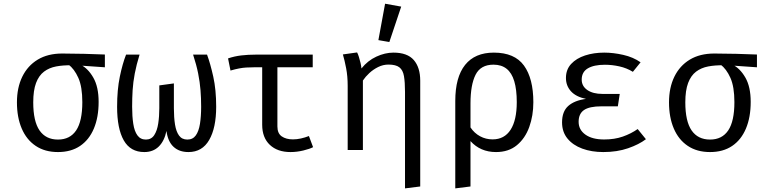

<svg xmlns="http://www.w3.org/2000/svg" viewBox="-20 -828 4240 1060"><path d="M323.5 -532.5Q380.5 -532.5 445.2 -530.8Q510 -529 559 -527V-456.5L415.5 -466.5L375.5 -467.5Q329 -468.5 290.2 -461.2Q251.5 -454 223 -432.5Q194.5 -411 179 -370Q163.5 -329 163.5 -263Q163.5 -158.5 198.2 -108Q233 -57.5 300 -57.5Q366.5 -57.5 400.5 -108.2Q434.5 -159 434.5 -264Q434.5 -349 412.5 -398.2Q390.5 -447.5 357 -472.5L423.5 -471.5Q465.5 -451 495 -399.8Q524.5 -348.5 524.5 -265.5Q524.5 -180.5 498.2 -118.2Q472 -56 422 -22.2Q372 11.5 300 11.5Q227.5 11.5 176.8 -22.8Q126 -57 99.8 -118.8Q73.5 -180.5 73.5 -263Q73.5 -344 103 -404.5Q132.5 -465 188.2 -498.8Q244 -532.5 323.5 -532.5Z M1123 -526.5Q1141.5 -476.5 1157.5 -404.5Q1173.5 -332.5 1173.5 -238.5Q1173.5 -122.5 1135 -55.5Q1096.5 11.5 1020.5 11.5Q969 11.5 937.8 -17.8Q906.5 -47 899 -105Q887.5 -49.5 856.5 -19Q825.5 11.5 776.5 11.5Q700 11.5 663.2 -53.2Q626.5 -118 626.5 -238.5Q626.5 -332.5 641.5 -404.8Q656.5 -477 676 -526.5H750.5Q733 -469.5 724 -422Q715 -374.5 712.2 -330.5Q709.5 -286.5 709.5 -238.5Q709.5 -185.5 715.8 -144.5Q722 -103.5 738.8 -80.5Q755.5 -57.5 785.5 -57.5Q815.5 -57.5 831.5 -82Q847.5 -106.5 853.5 -146Q859.5 -185.5 859.5 -230.5V-356.5L940 -367.5V-230Q940 -179.5 946.2 -140.5Q952.5 -101.5 968.5 -79.5Q984.5 -57.5 1014.5 -57.5Q1044.5 -57.5 1061 -80.5Q1077.5 -103.5 1084 -144.5Q1090.5 -185.5 1090.5 -238.5Q1090.5 -286 1087 -330.2Q1083.5 -374.5 1074 -422.2Q1064.5 -470 1046 -526.5Z M1706.5 -526.5V-456.5H1382.5Q1358 -456.5 1339 -455.2Q1320 -454 1300.2 -450.2Q1280.5 -446.5 1252.5 -438.5L1239 -505.5Q1274 -517.5 1311.8 -522Q1349.5 -526.5 1394.5 -526.5ZM1511.5 -472.5V-130Q1511.5 -91.5 1535.5 -75Q1559.5 -58.5 1597.5 -58.5Q1618.5 -58.5 1641.2 -63.5Q1664 -68.5 1685.5 -77L1708.5 -15.5Q1690.5 -6 1654.8 2.8Q1619 11.5 1583.5 11.5Q1512 11.5 1469.8 -28.2Q1427.5 -68 1427.5 -139.5V-472.5Z M2152 -537.5Q2229 -537.5 2264.5 -496.5Q2300 -455.5 2300 -382.5V201.5L2216 212V-320.5Q2216 -374.5 2210.2 -407.8Q2204.5 -441 2185 -456.2Q2165.5 -471.5 2124.5 -471.5Q2095 -471.5 2067.8 -458Q2040.5 -444.5 2019 -424.5Q1997.5 -404.5 1983.5 -383.5V0H1899.5V-354Q1899.5 -407 1891 -451.2Q1882.5 -495.5 1873 -527.5L1951.5 -538.5Q1956.5 -529.5 1961.5 -513.5Q1966.5 -497.5 1970.5 -480.2Q1974.5 -463 1975.5 -450Q2009.5 -493 2057.5 -515.2Q2105.5 -537.5 2152 -537.5ZM2106 -807.5 2195 -791.5 2129.5 -596 2069 -606.5Z M2706.5 -537.5Q2821 -537.5 2872.8 -466Q2924.5 -394.5 2924.5 -263.5Q2924.5 -189.5 2902 -127Q2879.5 -64.5 2833.8 -26.5Q2788 11.5 2718.5 11.5Q2675 11.5 2639.8 -3.8Q2604.5 -19 2577.5 -49V201.5L2493.5 212V-270.5Q2493.5 -402 2547.8 -469.8Q2602 -537.5 2706.5 -537.5ZM2704.5 -471Q2633.5 -471 2605.5 -415.2Q2577.5 -359.5 2577.5 -257V-124.5Q2598.5 -93 2630.2 -75.8Q2662 -58.5 2699.5 -58.5Q2764.5 -58.5 2798.8 -111.5Q2833 -164.5 2833 -264Q2833 -333.5 2819.2 -379.5Q2805.5 -425.5 2777 -448.2Q2748.5 -471 2704.5 -471Z M3391 -241H3301Q3234 -241 3204.2 -220.5Q3174.5 -200 3174.5 -155.5Q3174.5 -111.5 3212 -84.8Q3249.5 -58 3315.5 -58Q3373 -58 3418.5 -74Q3464 -90 3500.5 -115.5L3546 -59.5Q3508 -30.5 3447.5 -9.5Q3387 11.5 3310.5 11.5Q3246 11.5 3194.5 -7.5Q3143 -26.5 3113 -63Q3083 -99.5 3083 -152.5Q3083 -212.5 3117.2 -243Q3151.5 -273.5 3215 -282Q3160 -293.5 3132.2 -324Q3104.5 -354.5 3104.5 -397.5Q3104.5 -444 3133.2 -475Q3162 -506 3210 -521.8Q3258 -537.5 3316 -537.5Q3366 -537.5 3421 -525Q3476 -512.5 3516.5 -484L3474 -431.5Q3440 -452.5 3399.5 -461.5Q3359 -470.5 3319.5 -470.5Q3259 -470.5 3225.2 -450.5Q3191.5 -430.5 3191.5 -388.5Q3191.5 -352.5 3222.5 -331Q3253.5 -309.5 3306.5 -309.5H3401.5Z M3923.5 -532.5Q3980.5 -532.5 4045.2 -530.8Q4110 -529 4159 -527V-456.5L4015.5 -466.5L3975.5 -467.5Q3929 -468.5 3890.2 -461.2Q3851.5 -454 3823 -432.5Q3794.5 -411 3779 -370Q3763.5 -329 3763.5 -263Q3763.5 -158.5 3798.2 -108Q3833 -57.5 3900 -57.5Q3966.5 -57.5 4000.5 -108.2Q4034.5 -159 4034.5 -264Q4034.5 -349 4012.5 -398.2Q3990.5 -447.5 3957 -472.5L4023.5 -471.5Q4065.5 -451 4095 -399.8Q4124.5 -348.5 4124.5 -265.5Q4124.5 -180.5 4098.2 -118.2Q4072 -56 4022 -22.2Q3972 11.5 3900 11.5Q3827.5 11.5 3776.8 -22.8Q3726 -57 3699.8 -118.8Q3673.5 -180.5 3673.5 -263Q3673.5 -344 3703 -404.5Q3732.5 -465 3788.2 -498.8Q3844 -532.5 3923.5 -532.5Z"/></svg>

Font: Fast_Mono
Style: Regular
Weight: 400
Monospace: yes
Designer: Carrois Corporate, Edenspiekermann AG, Nikita Prokopov
Foundry: Carrois Corporate, Edenspiekermann AG, Nikita Prokopov
Version: Version 5.002